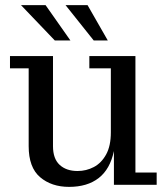

<svg xmlns="http://www.w3.org/2000/svg" viewBox="-20 -722 649 750"><path d="M194 -564 62 -702H158L255 -564ZM346 -564 236 -702H322L401 -564ZM250 8Q181 8 136.5 -30Q92 -68 92 -151V-455H19V-503H187V-151Q187 -102 213 -78Q239 -54 283 -54Q317 -54 346.5 -69.5Q376 -85 394.5 -118.5Q413 -152 413 -205V-455H329V-503H509V-48H592V0H425V-132Q410 -61 365.5 -26.5Q321 8 250 8Z"/></svg>

Font: Montagu Slab 144pt
Style: Regular
Weight: 400
Designer: Florian Karsten
Foundry: Florian Karsten
Version: Version 1.000; ttfautohint (v1.8.3)